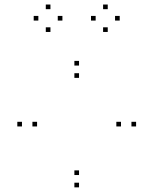

<svg xmlns="http://www.w3.org/2000/svg" viewBox="-20 -784 660 826"><path d="M565.5 -240V-260H545.5V-240ZM320 -502V-522H300V-502ZM74.5 -240V-260H54.5V-240ZM320 22V2H300V22ZM139.5 -240V-260H119.5V-240ZM320 -449V-469H300V-449ZM500.5 -240V-260H480.5V-240ZM320 -31V-51H300V-31ZM248.5 -695.5V-715.5H228.5V-695.5ZM197 -744.5V-764.5H177V-744.5ZM145 -695.5V-715.5H125V-695.5ZM197 -646.5V-666.5H177V-646.5ZM495 -695.5V-715.5H475V-695.5ZM443.5 -744.5V-764.5H423.5V-744.5ZM391.5 -695.5V-715.5H371.5V-695.5ZM443.5 -646.5V-666.5H423.5V-646.5Z"/></svg>

Font: Monaspace Xenon Dots Var
Style: Regular
Weight: 400
Designer: Riley Cran and the Lettermatic Team
Version: Version 1.100 (Monaspace Xenon Dots)